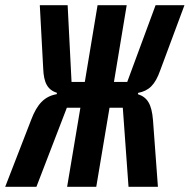

<svg xmlns="http://www.w3.org/2000/svg" viewBox="-57 -718 729 738"><path d="M-37 0H83L200 -304H252L201 0H313L364 -304H415L437 0H550L531 -257C526 -317 510 -344 473 -356L474 -361C515 -369 539 -391 559 -448L652 -698H541L432 -403H381L430 -698H318L269 -403H218L203 -698H96L109 -456C111 -399 126 -373 162 -361L161 -356C115 -348 86 -319 63 -258Z"/></svg>

Font: IBM Plex Mono SmBld
Style: Italic
Weight: 600
Italic angle: -9.5°
Monospace: yes
Designer: Mike Abbink, Paul van der Laan, Pieter van Rosmalen
Foundry: Bold Monday
Version: Version 2.004